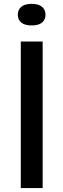

<svg xmlns="http://www.w3.org/2000/svg" viewBox="-20 -950 320 970"><path d="M85 0V-740H195.5V0ZM140 -821.5Q105 -821.5 87.5 -836Q70 -850.5 70 -875.5Q70 -900.5 87.5 -915.5Q105 -930.5 140 -930.5Q175 -930.5 192.5 -915.5Q210 -900.5 210 -875.5Q210 -850.5 192.5 -836Q175 -821.5 140 -821.5Z"/></svg>

Font: Encode Sans SmExp Md
Style: Regular
Weight: 500
Width: 6
Designer: Multiple Designers
Foundry: Impallari Type
Version: Version 3.002; ttfautohint (v1.8.3) -l 8 -r 50 -G 200 -x 14 